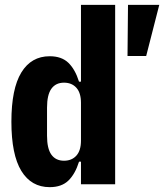

<svg xmlns="http://www.w3.org/2000/svg" viewBox="-20 -760 677 792"><path d="M27 -258Q27 -394 68 -461Q109 -528 185 -528Q234 -528 262 -501Q290 -474 306 -423H314V-740H455V0H314V-93H306Q290 -42 262 -15Q234 12 185 12Q109 12 68 -55Q27 -122 27 -258ZM314 -180V-336Q314 -377 295 -398Q276 -419 244 -419Q210 -419 192 -394Q174 -369 174 -316V-200Q174 -147 192 -122Q210 -97 244 -97Q276 -97 295 -118Q314 -139 314 -180ZM508 -740H637L583 -529H506Z"/></svg>

Font: iA Writer Duo V
Style: Regular
Weight: 400
Designer: Mike Abbink, Paul van der Laan, Pieter van Rosmalen, Oliver Reichenstein
Foundry: Information Architects Inc.
Version: Version 2.000